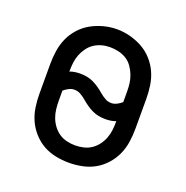

<svg xmlns="http://www.w3.org/2000/svg" viewBox="-103 -626 705 729"><g transform="rotate(20 250.0 -261.5)"><path d="M250 8Q223 8 196 2.5Q169 -3 146 -16Q123 -29 104.5 -49.5Q86 -70 75 -94.5Q64 -119 60 -146Q56 -173 56 -200V-320Q56 -347 60 -374Q64 -401 75 -425.5Q86 -450 104.5 -470.5Q123 -491 146.5 -504Q170 -517 196.5 -524Q223 -531 250 -531Q277 -531 303.5 -524Q330 -517 353.5 -504Q377 -491 395.5 -470.5Q414 -450 425 -425.5Q436 -401 440 -374Q444 -347 444 -320V-200Q444 -173 440 -146Q436 -119 425 -94.5Q414 -70 395.5 -49.5Q377 -29 354 -16Q331 -3 304 2.5Q277 8 250 8ZM324 -260Q335 -260 346 -265.5Q357 -271 366 -279V-320Q366 -337 364 -354Q362 -371 355.5 -387.5Q349 -404 339 -418Q329 -432 314.5 -441Q300 -450 283 -454Q266 -458 248 -458Q231 -458 214.5 -453.5Q198 -449 184 -439.5Q170 -430 160 -416Q150 -402 144 -386.5Q138 -371 136 -354Q134 -337 134 -320V-318Q144 -322 155 -323.5Q166 -325 176 -325Q190 -325 203.5 -322.5Q217 -320 229.5 -314Q242 -308 253.5 -300Q265 -292 275.5 -283Q286 -274 298 -267Q310 -260 324 -260ZM250 -62Q267 -62 284 -66Q301 -70 315 -79.5Q329 -89 339.5 -103Q350 -117 356 -133Q362 -149 364 -166Q366 -183 366 -200V-202Q356 -198 345 -196.5Q334 -195 324 -195Q310 -195 296.5 -197.5Q283 -200 270.5 -206Q258 -212 246.5 -220Q235 -228 224.5 -237Q214 -246 202 -253Q190 -260 176 -260Q165 -260 154 -254.5Q143 -249 134 -241V-200Q134 -183 136 -166Q138 -149 144 -133Q150 -117 160.5 -103Q171 -89 185 -79.5Q199 -70 216 -66Q233 -62 250 -62Z"/></g></svg>

Font: Zed Mono
Style: Regular
Weight: 400
Monospace: yes
Designer: Belleve Invis
Foundry: Belleve Invis
Version: Version 1.0.0; ttfautohint (v1.8.4)